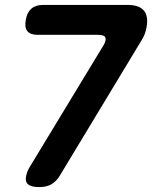

<svg xmlns="http://www.w3.org/2000/svg" viewBox="-20 -750 640 780"><path d="M398.3 -562.4Q403 -569.5 405.5 -575.7Q408.1 -582 408.8 -586.7Q410.8 -599.5 402.3 -604Q393.9 -608.5 374 -608.5H133Q103 -608.5 91 -623.7Q79.1 -638.9 84.8 -668.9Q89.5 -698.9 107 -714.4Q124.6 -730 154.6 -730H497.4Q545.3 -730 564.4 -707.2Q583.4 -684.5 575.6 -640.3Q572.9 -624.8 568.4 -612.8Q563.8 -600.9 557.4 -590.1L221.5 -34Q207.6 -12 188.2 -1Q168.7 10 138.2 10Q108.1 10 94.7 -0.7Q81.4 -11.3 85.8 -33.6Q87.5 -43.1 91.9 -54.3Q96.3 -65.4 104.8 -78.3Z"/></svg>

Font: Maple Mono
Style: Italic
Weight: 400
Italic angle: -10°
Monospace: yes
Designer: subframe7536
Version: Version 7.300